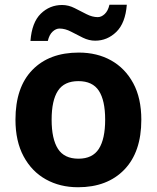

<svg xmlns="http://www.w3.org/2000/svg" viewBox="-20 -777 659 807"><path d="M574 -273.7Q574 -138 502.5 -64Q431 10 308 10Q232.1 10 172.8 -23.1Q113.4 -56.2 79.2 -119.8Q45 -183.4 45 -274Q45 -410 116 -483Q187 -556 311 -556Q388.4 -556 447.2 -523Q506 -490 540 -427.3Q574 -364.5 574 -273.7ZM197 -274Q197 -193 223.5 -151.5Q250 -110 309.9 -110Q369 -110 395.5 -151.5Q422 -193 422 -274Q422 -355 395.5 -395.5Q369 -436 309.5 -436Q250 -436 223.5 -395.5Q197 -355 197 -274ZM108 -605Q114 -683 151.5 -719.5Q189 -756 241 -756Q268 -756 293.5 -743Q319 -730 343.5 -717.5Q368 -705 391 -705Q406 -705 420 -718Q434 -731 440 -757H513Q507 -680 469 -643Q431 -606 380 -606Q354 -606 328.5 -618.5Q303 -631 278.5 -644Q254 -657 230 -657Q215 -657 201 -644Q187 -631 181 -605Z"/></svg>

Font: Noto Sans Gunjala Gondi
Style: Regular
Weight: 400
Designer: Ek Type
Foundry: Ek Type
Version: Version 1.004